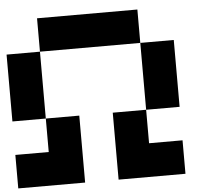

<svg xmlns="http://www.w3.org/2000/svg" viewBox="-63 -872 1326 1144"><g transform="rotate(-5 600.0 -300.0)"><path d="M600.1 -200.2H799.8V0H1000V200.2H600.1ZM0 -200.2V-600.1H199.7V-200.2ZM199.7 0V-200.2H399.9V200.2H0V0ZM199.7 -799.8H799.8V-600.1H199.7ZM1000 -200.2H799.8V-600.1H1000Z"/></g></svg>

Font: QuinqueFive
Style: Regular
Weight: 400
Monospace: yes
Designer: GGBotNet
Foundry: GGBotNet
Version: 1.1